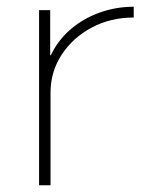

<svg xmlns="http://www.w3.org/2000/svg" viewBox="-20 -550 436 570"><path d="M96 0V-520H129V-386H131Q151 -429 188 -461.5Q225 -494 274 -512Q323 -530 377 -530V-498Q308 -498 252 -468Q196 -438 163 -387.5Q130 -337 130 -275V0Z"/></svg>

Font: M PLUS 1 Thin ExtraLight
Style: Regular
Weight: 250
Version: Version 1.001